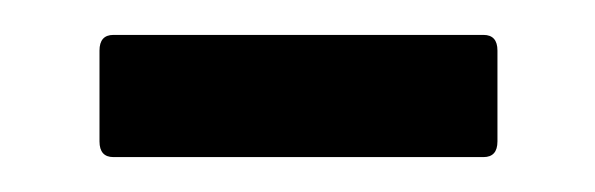

<svg xmlns="http://www.w3.org/2000/svg" viewBox="-20 -258 341 110"><path d="M45 -168Q37 -168 37 -177V-229Q37 -238 45 -238H257Q265 -238 265 -229V-177Q265 -168 257 -168Z"/></svg>

Font: Zain
Style: Regular
Weight: 400
Designer: Zain,Boutros
Foundry: Mobile Telecommunications Company (Zain), 2024
Version: Version 1.51; ttfautohint (v1.8.4)